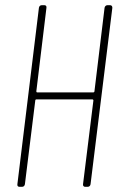

<svg xmlns="http://www.w3.org/2000/svg" viewBox="-20 -720 453 740"><path d="M383 -690 344 -368C344 -366 342 -364 340 -364H123C121 -364 120 -366 120 -368L159 -690C160 -696 157 -700 151 -700H141C135 -700 131 -696 130 -690L47 -10C46 -4 49 0 55 0H65C71 0 75 -4 76 -10L116 -333C116 -335 118 -337 120 -337H336C338 -337 340 -335 340 -333L300 -10C299 -4 303 0 308 0H318C324 0 328 -4 329 -10L413 -690C413 -696 410 -700 404 -700H394C389 -700 384 -696 383 -690Z"/></svg>

Font: Barlow Condensed Thin
Style: Italic
Weight: 250
Width: 3
Italic angle: -7°
Designer: Jeremy Tribby
Foundry: Tribby Type
Version: Version 1.422;hotconv 1.0.109;makeotfexe 2.5.65596